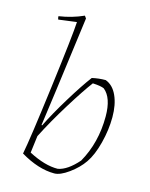

<svg xmlns="http://www.w3.org/2000/svg" viewBox="-110 -783 673 861"><g transform="rotate(15 226.5 -352.5)"><path d="M226 7Q152 7 68 -43Q82 -113 114 -364Q146 -615 149 -675L65 -664Q62 -670 62 -679Q123 -688 176 -712L184 -701Q176 -641 138 -355Q137 -350 115 -188L118 -187Q148 -248 196 -326.5Q244 -405 278 -450Q309 -457 341 -457Q376 -444 394.5 -403Q413 -362 413 -304Q413 -245 397 -183Q381 -121 356 -85Q332 -50 292.5 -21.5Q253 7 226 7ZM236 -17Q280 -25 328 -80Q383 -177 383 -299Q383 -386 342 -419Q328 -426 289 -428Q257 -386 203 -299Q149 -212 110 -135L100 -56Q176 -16 236 -17Z"/></g></svg>

Font: Albura ExtraLight
Style: Italic
Weight: 156
Italic angle: -7°
Designer: Mercedes Jáuregui
Foundry: Omnibus-Type Team
Version: Version 1.000